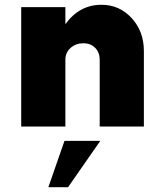

<svg xmlns="http://www.w3.org/2000/svg" viewBox="-20 -530 679 804"><path d="M405 -510Q480 -510 531.2 -454.4Q582.5 -398.8 582.5 -316.2V0H397.5V-280Q397.5 -310 378.8 -329.4Q360 -348.8 328.8 -348.8Q297.5 -348.8 275.6 -329.4Q253.8 -310 253.8 -280V0H68.8V-500H253.8V-428.8Q312.5 -510 405 -510ZM182.5 253.8 250 60H400L265 253.8Z"/></svg>

Font: Now Black
Style: Regular
Weight: 900
Designer: Alfredo Marco Pradil
Foundry: Alfredo Marco Pradil
Version: Version 1.002;PS 001.002;hotconv 1.0.88;makeotf.lib2.5.64775